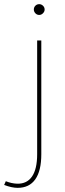

<svg xmlns="http://www.w3.org/2000/svg" viewBox="-74 -712 313 925"><path d="M9 173Q56 174 80.5 138Q105 102 105 31V-517H125V31Q125 111 96 152Q67 193 11 193Q-17 193 -54 179L-46 161Q-19 172 9 173ZM141 -666Q141 -656 133 -648Q125 -640 115 -640Q104 -640 96.5 -648Q89 -656 89 -666Q89 -677 96.5 -684.5Q104 -692 115 -692Q125 -692 133 -684.5Q141 -677 141 -666Z"/></svg>

Font: Gontserrat Thin
Style: Regular
Weight: 250
Designer: Julieta Ulanovsky
Foundry: Julieta Ulanovsky
Version: Version 6.001